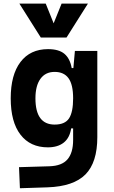

<svg xmlns="http://www.w3.org/2000/svg" viewBox="-20 -796 626 1050"><path d="M88.9 233.4 84 118.2 250 113.3Q318.4 111.3 349.1 75.4Q379.9 39.6 379.9 -30.3V-93.8H369.1Q361.3 -42 328.6 -16.1Q295.9 9.8 241.7 9.8Q145.5 9.8 92 -59.6Q38.6 -128.9 38.6 -258.3Q38.6 -386.7 92 -457Q145.5 -527.3 242.7 -527.3Q301.8 -527.3 332.3 -501.7Q362.8 -476.1 372.1 -423.8H381.3L389.6 -517.6H512.2V-45.9Q512.2 92.3 447.3 158Q382.3 223.6 240.2 228.5ZM379.9 -258.3Q379.9 -333.5 354.7 -368.2Q329.6 -402.8 278.8 -402.8Q228.5 -402.8 201.2 -365Q173.8 -327.1 173.8 -258.3Q173.8 -114.7 278.8 -114.7Q335.4 -114.7 357.7 -148.9Q379.9 -183.1 379.9 -258.3ZM203.1 -590.8 85.9 -776.4H230L273.4 -668.5L316.9 -776.4H460.9L343.8 -590.8Z"/></svg>

Font: Cascadia Code NF
Style: Bold
Weight: 700
Monospace: yes
Designer: Aaron Bell
Foundry: Saja Typeworks
Version: Version 2404.023; ttfautohint (v1.8.4)